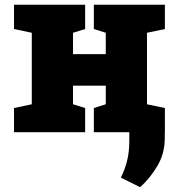

<svg xmlns="http://www.w3.org/2000/svg" viewBox="-20 -548 737 796"><path d="M38.1 0V-100.1L111.8 -115.7V-412.1L38.1 -427.7V-528.3H333V-427.7L282.7 -412.1V-323.7H418.5V-412.1L369.1 -427.7V-528.3H418.5H589.4H663.6V-427.7L589.4 -412.1V-115.7L663.6 -100.1V0H369.1V-100.1L418.5 -115.7V-192.9H282.7V-115.7L333 -100.1V0ZM561 228 481 188.5Q497.6 155.3 506.8 118.9Q516.1 82.5 516.1 35.2V-91.3H663.6L663.1 24.9Q663.1 88.4 632.3 140.1Q601.6 191.9 561 228Z"/></svg>

Font: Roboto Slab LO Black
Style: Regular
Weight: 900
Designer: Google
Version: Version 2.000